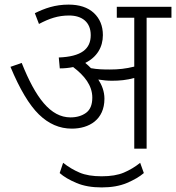

<svg xmlns="http://www.w3.org/2000/svg" viewBox="-20 -652 772 842"><path d="M438 -219.2C438 -251 426.8 -279.3 411.1 -303.2C431.6 -299.8 451.7 -297.9 471.2 -297.9C504.4 -297.9 535.6 -300.8 568.8 -310.1V0H623V-574.2H731.9V-622.1H492.2V-574.2H568.8V-359.9C531.7 -350.6 499.5 -347.2 461.9 -347.2C435.1 -347.2 406.7 -347.7 378.9 -353C371.1 -361.3 362.8 -368.7 354 -376C404.8 -401.4 431.2 -444.8 431.2 -498C431.2 -538.1 418 -570.3 391.6 -595.2C365.2 -619.6 328.1 -631.8 280.8 -631.8C220.7 -631.8 175.8 -615.2 132.8 -594.2L150.9 -546.9C196.3 -570.8 233.9 -584 283.2 -584C339.4 -584 377.9 -555.2 377.9 -498C377.9 -437 336.9 -403.8 237.8 -399.9L242.2 -352.1C262.7 -352.1 282.2 -354 300.8 -357.9C350.1 -320.8 384.8 -277.3 384.8 -224.1C384.8 -192.4 375.5 -170.4 357.4 -157.2C339.4 -144 316.4 -137.2 289.1 -137.2C201.2 -137.2 136.2 -223.1 75.2 -376L25.9 -358.9C66.4 -261.7 107.9 -191.9 150.4 -150.4C192.9 -108.9 240.7 -87.9 294.9 -87.9C370.6 -87.9 438 -127 438 -219.2ZM425.8 169.9C468.3 169.9 505.4 163.6 536.6 150.4C567.4 137.2 592.3 123 610.8 106.9L594.7 62C572.3 80.1 548.3 94.2 522.9 105C497.6 115.7 465.3 121.1 425.8 121.1C386.2 121.1 354 115.7 329.1 105C303.7 94.2 279.8 80.1 256.8 62L241.7 106.9C259.8 123 284.2 137.2 315.4 150.4C346.2 163.6 383.3 169.9 425.8 169.9Z"/></svg>

Font: Noto Reveo Sans
Style: Regular
Weight: 300
Designer: Monotype Design Team
Foundry: Monotype Imaging Inc.
Version: Version 2.007